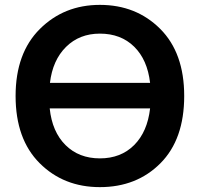

<svg xmlns="http://www.w3.org/2000/svg" viewBox="-20 -741 821 788"><path d="M736 -347Q736 -169 638.5 -71Q541 27 390 27Q241 27 142.5 -71.5Q44 -170 44 -347Q44 -523 143.5 -622Q243 -721 390 -721Q539 -721 637.5 -622.5Q736 -524 736 -347ZM596 -296H184Q194 -200 249 -145.5Q304 -91 390 -91Q476 -91 530.5 -145.5Q585 -200 596 -296ZM390 -603Q306 -603 251 -548.5Q196 -494 185 -401H596Q585 -496 530.5 -549.5Q476 -603 390 -603Z"/></svg>

Font: Repo
Style: DemiBold
Weight: 600
Designer: Stefan Peev
Foundry: Context Ltd
Version: Version 001.000